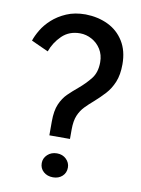

<svg xmlns="http://www.w3.org/2000/svg" viewBox="-84 -800 628 853"><g transform="rotate(10 230.0 -373.0)"><path d="M167 -185V-248Q167 -296 180 -326Q193 -356 213.5 -376Q234 -396 257 -415Q288 -441 310.5 -469.5Q333 -498 333 -544Q333 -577 317.5 -602Q302 -627 276.5 -641Q251 -655 223 -655Q174 -655 142 -624Q110 -593 95 -551L18 -586Q25 -608 41 -635Q57 -662 83.5 -686Q110 -710 147 -726Q184 -742 233 -742Q289 -741 334 -719.5Q379 -698 405.5 -655.5Q432 -613 432 -552Q432 -505 418.5 -472Q405 -439 383 -415Q361 -391 336 -369Q315 -351 298 -333.5Q281 -316 270.5 -291.5Q260 -267 260 -227V-185ZM215 -4Q189 -4 172 -19Q155 -34 155 -58Q155 -80 172 -96Q189 -112 215 -112Q240 -112 256.5 -96Q273 -80 273 -58Q273 -34 256.5 -19Q240 -4 215 -4Z"/></g></svg>

Font: Synthetic
Style: Regular
Weight: 400
Designer: Santiago Orozco
Foundry: Typemade
Version: Version 2.000; ttfautohint (v1.8.4.7-5d5b)